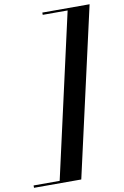

<svg xmlns="http://www.w3.org/2000/svg" viewBox="-196 -837 672 1044"><g transform="rotate(-10 139.5 -315.0)"><path d="M-95.5 150.5V137.5H48.5L252 -767.5H114.5V-780H375.5L165.5 150.5Z"/></g></svg>

Font: Bodoni Moda 18pt SemiBold
Style: Italic
Weight: 600
Italic angle: -13°
Designer: Owen Earl
Foundry: indestructible type
Version: Version 2.005